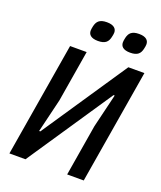

<svg xmlns="http://www.w3.org/2000/svg" viewBox="-161 -1000 923 1102"><g transform="rotate(20 300.5 -449.5)"><path d="M30.5 0H128.6L477.6 -518.8H484.7L435.4 -313.6L383.2 0H484.4L600.9 -698.2H502.8L153.8 -179.3H146.7L196 -384.2L248.2 -698.2H147ZM227.6 -822.1C227.6 -799 242.9 -780.2 286.6 -780.2C332.7 -780.2 347.7 -799.4 354.4 -828.5C357.2 -840.2 359 -850.1 359 -856.9C359 -880 343.4 -899.1 299.4 -899.1C253.6 -899.1 239 -879.6 231.9 -850.9C229.4 -839.1 227.6 -829.2 227.6 -822.1ZM424.4 -822.1C424.4 -799 439.3 -780.2 483.3 -780.2C529.5 -780.2 544.4 -799.4 551.1 -828.5C554 -840.2 555.4 -850.1 555.4 -856.9C555.4 -880 540.1 -899.1 496.1 -899.1C450.3 -899.1 435.4 -879.6 428.6 -850.9C425.8 -839.1 424.4 -829.2 424.4 -822.1Z"/></g></svg>

Font: Margiela Mono Italic Medium It
Style: Regular
Weight: 500
Designer: Mike Abbink, Paul van der Laan, Pieter van Rosmalen
Foundry: Bold Monday
Version: Version 2.003 2021